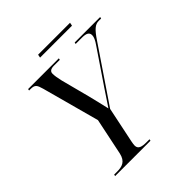

<svg xmlns="http://www.w3.org/2000/svg" viewBox="-216 -964 1114 1114"><g transform="rotate(-45 341.0 -407.0)"><path d="M269 -794H531L535 -814H273ZM91 0H381L383 -10H359C321 -10 296 -16 296 -45C296 -53 298 -64 300 -75L346 -296L573 -631C610 -686 631 -704 660 -704H680L682 -714H473L471 -704H523C560 -704 575 -694 575 -672C575 -657 567 -639 548 -612L409 -407C384 -370 362 -337 341 -305C331 -350 319 -398 309 -439L264 -611C257 -642 254 -659 254 -677C254 -695 267 -704 293 -704H341L343 -714H91L89 -704H101C136 -704 143 -693 154 -654L250 -300L203 -74C191 -19 158 -10 117 -10H93Z"/></g></svg>

Font: Noto Serif Display SemiCondensed
Style: Italic
Weight: 400
Width: 4
Italic angle: -12°
Designer: Monotype Design Team
Foundry: Monotype Imaging Inc.
Version: Version 2.009